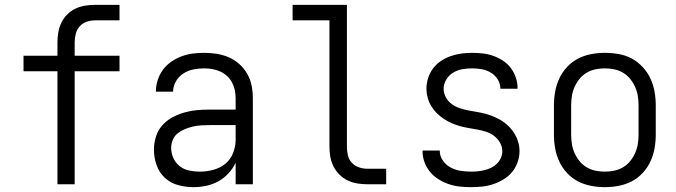

<svg xmlns="http://www.w3.org/2000/svg" viewBox="-20 -760 2790 792"><path d="M217 0V-466H77V-530H217V-585Q217 -606 220.5 -626.5Q224 -647 233 -666Q242 -685 257 -700Q272 -715 290.5 -724Q309 -733 330 -736.5Q351 -740 371 -740H473V-676H371Q354 -676 337 -670Q320 -664 308.5 -651Q297 -638 292.5 -620.5Q288 -603 288 -585V-530H473V-466H288V0Z M778 12Q746 12 714.5 3.5Q683 -5 659.5 -27Q636 -49 625.5 -80Q615 -111 615 -143Q615 -169 623 -195.5Q631 -222 648.5 -242Q666 -262 689.5 -275Q713 -288 739 -295.5Q765 -303 791.5 -305.5Q818 -308 845 -308H952V-355Q952 -372 948.5 -388.5Q945 -405 937 -420Q929 -435 916.5 -446.5Q904 -458 888.5 -465Q873 -472 856 -475Q839 -478 822 -478Q800 -478 777.5 -473.5Q755 -469 736.5 -457Q718 -445 706 -425Q694 -405 694 -382H623Q623 -406 630.5 -429.5Q638 -453 652 -472Q666 -491 686 -505Q706 -519 728.5 -527.5Q751 -536 774.5 -539Q798 -542 822 -542Q848 -542 874 -538Q900 -534 924 -523.5Q948 -513 967.5 -495.5Q987 -478 1000 -455Q1013 -432 1018 -406.5Q1023 -381 1023 -355V0H952V-89Q941 -65 922.5 -45Q904 -25 880.5 -12Q857 1 830.5 6.5Q804 12 778 12ZM804 -52Q832 -52 860 -59.5Q888 -67 909.5 -84.5Q931 -102 941.5 -129Q952 -156 952 -184V-244H845Q828 -244 810.5 -243Q793 -242 776 -238Q759 -234 743 -227.5Q727 -221 713.5 -210.5Q700 -200 693 -183.5Q686 -167 686 -150Q686 -128 695.5 -107.5Q705 -87 722 -74Q739 -61 760.5 -56.5Q782 -52 804 -52Z M1573 0H1494Q1473 0 1452.5 -3.5Q1432 -7 1413.5 -16Q1395 -25 1380 -40Q1365 -55 1355.5 -74Q1346 -93 1342.5 -113.5Q1339 -134 1339 -155V-676H1187V-740H1411V-155Q1411 -137 1415 -119.5Q1419 -102 1431 -89Q1443 -76 1460 -70Q1477 -64 1494 -64H1573Z M1923 12Q1899 12 1876 9.5Q1853 7 1831 -0.5Q1809 -8 1789 -20.5Q1769 -33 1754 -51Q1739 -69 1731 -91Q1723 -113 1723 -137V-139H1794V-138Q1794 -116 1807 -97.5Q1820 -79 1839 -69Q1858 -59 1879.5 -55.5Q1901 -52 1923 -52Q1937 -52 1951.5 -53.5Q1966 -55 1980 -58.5Q1994 -62 2007 -68.5Q2020 -75 2030 -85Q2040 -95 2046 -108.5Q2052 -122 2052 -136Q2052 -155 2042.5 -171.5Q2033 -188 2018 -199.5Q2003 -211 1985.5 -216.5Q1968 -222 1949.5 -225.5Q1931 -229 1912.5 -232Q1894 -235 1876.5 -240Q1859 -245 1842 -252.5Q1825 -260 1809.5 -270.5Q1794 -281 1781 -294Q1768 -307 1758.5 -323Q1749 -339 1744 -357.5Q1739 -376 1739 -394Q1739 -416 1746 -438Q1753 -460 1766.5 -478Q1780 -496 1799 -508.5Q1818 -521 1839 -528.5Q1860 -536 1882.5 -539Q1905 -542 1927 -542Q1950 -542 1972 -539.5Q1994 -537 2015 -529.5Q2036 -522 2055 -509.5Q2074 -497 2087.5 -479Q2101 -461 2108 -439.5Q2115 -418 2115 -396V-394H2044V-395Q2044 -415 2033 -432.5Q2022 -450 2004.5 -460.5Q1987 -471 1967 -474.5Q1947 -478 1927 -478Q1907 -478 1887 -474.5Q1867 -471 1849.5 -460.5Q1832 -450 1821 -432Q1810 -414 1810 -394Q1810 -376 1819 -359Q1828 -342 1843 -331Q1858 -320 1876 -314Q1894 -308 1912 -304.5Q1930 -301 1948.5 -298Q1967 -295 1985 -290Q2003 -285 2020 -277.5Q2037 -270 2052.5 -260Q2068 -250 2081 -236.5Q2094 -223 2103.5 -207Q2113 -191 2118 -173Q2123 -155 2123 -136Q2123 -113 2115 -90.5Q2107 -68 2092 -50Q2077 -32 2057 -20Q2037 -8 2015 -0.5Q1993 7 1969.5 9.5Q1946 12 1923 12Z M2475 12Q2446 12 2417.5 6.5Q2389 1 2364 -12Q2339 -25 2319 -46.5Q2299 -68 2287 -94Q2275 -120 2270 -148Q2265 -176 2265 -205V-325Q2265 -354 2270 -382Q2275 -410 2287 -436Q2299 -462 2319 -483.5Q2339 -505 2364 -518Q2389 -531 2417.5 -536.5Q2446 -542 2475 -542Q2504 -542 2532.5 -537Q2561 -532 2586 -518.5Q2611 -505 2631 -483.5Q2651 -462 2663 -436Q2675 -410 2680 -382Q2685 -354 2685 -325V-205Q2685 -176 2680 -148Q2675 -120 2663 -94Q2651 -68 2631 -46.5Q2611 -25 2586 -12Q2561 1 2532.5 6.5Q2504 12 2475 12ZM2475 -52Q2495 -52 2514 -56Q2533 -60 2550 -70Q2567 -80 2579.5 -95.5Q2592 -111 2600 -129Q2608 -147 2611 -166Q2614 -185 2614 -205V-325Q2614 -345 2611 -364Q2608 -383 2600 -401Q2592 -419 2579.5 -434.5Q2567 -450 2550 -460Q2533 -470 2514 -474Q2495 -478 2475 -478Q2455 -478 2436 -474Q2417 -470 2400 -460Q2383 -450 2370.5 -434.5Q2358 -419 2350 -401Q2342 -383 2339 -364Q2336 -345 2336 -325V-205Q2336 -185 2339 -166Q2342 -147 2350 -129Q2358 -111 2370.5 -95.5Q2383 -80 2400 -70Q2417 -60 2436 -56Q2455 -52 2475 -52Z"/></svg>

Font: Lode
Style: Regular
Weight: 400
Monospace: yes
Designer: Belleve Invis
Foundry: Belleve Invis
Version: Version 29.2.0; ttfautohint (v1.8.3)